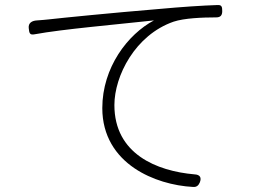

<svg xmlns="http://www.w3.org/2000/svg" viewBox="-20 -726 1020 762"><path d="M514 -58C582 -12 669 12 747 16C760 17 768 10 773 -2C781 -22 773 -33 752 -34C602 -47 434 -115 434 -309C434 -424 516 -587 669 -640C711 -654 783 -657 838 -657C855 -657 862 -665 862 -682C862 -699 860 -707 843 -706C783 -704 705 -699 607 -690C425 -675 226 -655 173 -649C161 -648 146 -646 127 -645C107 -644 92 -635 94 -615C96 -594 98 -586 118 -590C172 -600 255 -610 340 -619C437 -629 535 -639 591 -645C487 -590 386 -458 386 -297C386 -186 440 -108 514 -58Z"/></svg>

Font: GenSenRounded2 TW L
Style: Regular
Weight: 300
Version: Version 2.100;PS 2.1;hotconv 16.6.51;makeotf.lib2.5.65220 DE